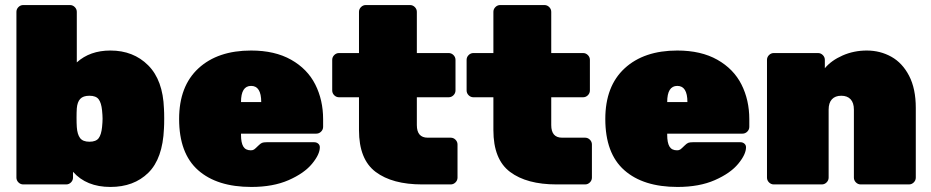

<svg xmlns="http://www.w3.org/2000/svg" viewBox="-20 -730 3685 760"><path d="M630 -261Q630 -236 629 -221Q624 -102 567 -46Q510 10 417 10Q322 10 269 -50V-27Q269 -16 261 -8Q253 0 242 0H72Q61 0 53 -8Q45 -16 45 -27V-683Q45 -694 53 -702Q61 -710 72 -710H257Q268 -710 276 -702Q284 -694 284 -683V-483Q336 -530 417 -530Q508 -530 566.5 -471.5Q625 -413 629 -300Q630 -285 630 -261ZM284 -301Q283 -286 283 -264Q283 -242 284 -227Q286 -198 297 -183.5Q308 -169 334 -169Q360 -169 370.5 -183Q381 -197 384 -227Q386 -247 386 -260Q386 -273 384 -293Q381 -323 370.5 -337Q360 -351 334 -351Q309 -351 297.5 -338.5Q286 -326 284 -301Z M934 -196Q934 -165 943 -150Q952 -135 973 -135Q981 -135 986 -138.5Q991 -142 1002 -153Q1011 -162 1017 -164.5Q1023 -167 1035 -167H1224Q1233 -167 1239.5 -161.5Q1246 -156 1246 -147Q1246 -119 1215 -81.5Q1184 -44 1122.5 -17Q1061 10 975 10Q839 10 764 -56.5Q689 -123 689 -259Q689 -389 765.5 -459.5Q842 -530 974 -530Q1068 -530 1132.5 -493.5Q1197 -457 1228 -395.5Q1259 -334 1259 -258V-228Q1259 -217 1251 -209Q1243 -201 1232 -201H934ZM1014 -326Q1014 -390 974 -390Q934 -390 934 -326Z M1756 -345Q1767 -345 1775 -353Q1783 -361 1783 -372V-493Q1783 -504 1775 -512Q1767 -520 1756 -520H1630V-683Q1630 -694 1622 -702Q1614 -710 1603 -710H1428Q1417 -710 1409 -702Q1401 -694 1401 -683V-520H1322Q1311 -520 1303 -512Q1295 -504 1295 -493V-372Q1295 -361 1303 -353Q1311 -345 1322 -345H1401V-215Q1401 -99 1467 -49.5Q1533 0 1651 0H1764Q1775 0 1783 -8Q1791 -16 1791 -27V-158Q1791 -169 1783 -177Q1775 -185 1764 -185H1673Q1630 -185 1630 -235V-345Z M2288 -345Q2299 -345 2307 -353Q2315 -361 2315 -372V-493Q2315 -504 2307 -512Q2299 -520 2288 -520H2162V-683Q2162 -694 2154 -702Q2146 -710 2135 -710H1960Q1949 -710 1941 -702Q1933 -694 1933 -683V-520H1854Q1843 -520 1835 -512Q1827 -504 1827 -493V-372Q1827 -361 1835 -353Q1843 -345 1854 -345H1933V-215Q1933 -99 1999 -49.5Q2065 0 2183 0H2296Q2307 0 2315 -8Q2323 -16 2323 -27V-158Q2323 -169 2315 -177Q2307 -185 2296 -185H2205Q2162 -185 2162 -235V-345Z M2621 -196Q2621 -165 2630 -150Q2639 -135 2660 -135Q2668 -135 2673 -138.5Q2678 -142 2689 -153Q2698 -162 2704 -164.5Q2710 -167 2722 -167H2911Q2920 -167 2926.5 -161.5Q2933 -156 2933 -147Q2933 -119 2902 -81.5Q2871 -44 2809.5 -17Q2748 10 2662 10Q2526 10 2451 -56.5Q2376 -123 2376 -259Q2376 -389 2452.5 -459.5Q2529 -530 2661 -530Q2755 -530 2819.5 -493.5Q2884 -457 2915 -395.5Q2946 -334 2946 -258V-228Q2946 -217 2938 -209Q2930 -201 2919 -201H2621ZM2701 -326Q2701 -390 2661 -390Q2621 -390 2621 -326Z M3578 0H3387Q3376 0 3368 -8Q3360 -16 3360 -27V-296Q3360 -323 3347 -337Q3334 -351 3310 -351Q3286 -351 3273 -337Q3260 -323 3260 -296V-27Q3260 -16 3252 -8Q3244 0 3233 0H3043Q3032 0 3024 -8Q3016 -16 3016 -27V-493Q3016 -504 3024 -512Q3032 -520 3043 -520H3218Q3229 -520 3237 -512Q3245 -504 3245 -493V-460Q3271 -491 3315.5 -510.5Q3360 -530 3411 -530Q3464 -530 3508 -505.5Q3552 -481 3578.5 -430Q3605 -379 3605 -303V-27Q3605 -16 3597 -8Q3589 0 3578 0Z"/></svg>

Font: Rubik
Style: Regular
Weight: 900
Designer: Hubert & Fischer
Foundry: Hubert & Fischer
Version: Version 1.100